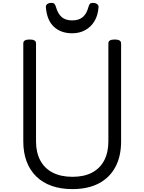

<svg xmlns="http://www.w3.org/2000/svg" viewBox="-20 -1288 998 1327"><path d="M481 19Q401 19 338 -3Q275 -25 231 -68Q187 -111 164 -172Q141 -233 141 -311V-988Q141 -1002 152 -1008.5Q163 -1015 185 -1015Q207 -1015 218 -1008.5Q229 -1002 229 -988V-311Q229 -234 258.5 -179Q288 -124 344.5 -95Q401 -66 481 -66Q561 -66 616 -95Q671 -124 700 -179Q729 -234 729 -311V-988Q729 -1002 740 -1008.5Q751 -1015 773 -1015Q817 -1015 817 -988V-311Q817 -207 777 -133Q737 -59 662 -20Q587 19 481 19ZM479 -1058Q401 -1058 352.5 -1103Q304 -1148 297 -1239Q296 -1251 306 -1259.5Q316 -1268 335 -1268Q351 -1268 357 -1260.5Q363 -1253 367 -1239Q380 -1193 406.5 -1170Q433 -1147 479 -1147Q525 -1147 552 -1170Q579 -1193 591 -1239Q595 -1253 600.5 -1260.5Q606 -1268 622 -1268Q641 -1268 651.5 -1259.5Q662 -1251 661 -1239Q657 -1181 632.5 -1141Q608 -1101 568.5 -1079.5Q529 -1058 479 -1058Z"/></svg>

Font: Playwrite ES Deco
Style: Regular
Weight: 400
Designer: Veronika Burian, José Scaglione
Foundry: TypeTogether
Version: Version 1.002